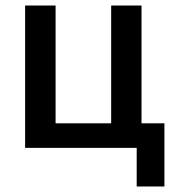

<svg xmlns="http://www.w3.org/2000/svg" viewBox="-20 -536 640 696"><path d="M475.5 140V0H71V-516H181.5V-89H383V-516H493V-89H576V140Z"/></svg>

Font: Lilex Medium
Style: Regular
Weight: 500
Designer: Mike Abbink, Paul van der Laan, Pieter van Rosmalen, Mikhael Khrustik
Foundry: Mikhael Khrustik
Version: Version 1.100